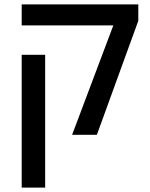

<svg xmlns="http://www.w3.org/2000/svg" viewBox="-20 -615 685 876"><path d="M309 0 497 -499H79V-595H611V-520L422 0ZM79 241V-365H186V241Z"/></svg>

Font: Noto Sans Hebrew Medium
Style: Regular
Weight: 500
Designer: Monotype Design Team
Foundry: Monotype Imaging Inc.
Version: Version 2.003